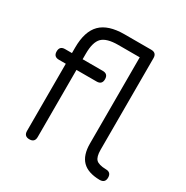

<svg xmlns="http://www.w3.org/2000/svg" viewBox="-160 -832 937 966"><g transform="rotate(30 308.0 -348.5)"><path d="M68 -421Q37 -421 37 -452Q37 -483 68 -483H108V-515Q108 -609 152 -653Q196 -697 290 -697H445Q476 -697 476 -666V-134Q476 -93 491 -78Q506 -63 548 -62Q579 -62 579 -31Q579 0 547 0Q479 -1 446.5 -34Q414 -67 414 -134V-635H290Q222 -635 196 -608.5Q170 -582 170 -515V-483H287Q318 -483 318 -452Q318 -421 287 -421H170V-31Q170 0 139 0Q108 0 108 -31V-421Z"/></g></svg>

Font: Jura Medium
Style: Regular
Weight: 500
Designer: Daniel Johnson, Alexei Vanyashin
Foundry: Daniel Johnson
Version: Version 5.103